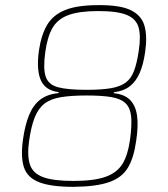

<svg xmlns="http://www.w3.org/2000/svg" viewBox="-20 -718 652 746"><path d="M361 -698Q445 -699 487 -679Q529 -659 541 -619Q553 -579 544 -516Q537 -467 522.5 -434Q508 -401 484 -382.5Q460 -364 424 -360L421 -356Q463 -352 485 -330Q507 -308 512.5 -268.5Q518 -229 509 -170Q500 -105 477 -66.5Q454 -28 404.5 -10.5Q355 7 266 8Q178 8 132 -10Q86 -28 73 -68Q60 -108 69 -174Q77 -232 93 -271Q109 -310 136.5 -331Q164 -352 206 -356L209 -360Q157 -366 139 -405.5Q121 -445 131 -520Q140 -582 163 -621Q186 -660 233 -679Q280 -698 361 -698ZM317 -347Q257 -347 217 -340.5Q177 -334 153 -315.5Q129 -297 115 -262Q101 -227 93 -170Q85 -114 96 -79.5Q107 -45 147 -30Q187 -15 265 -15Q345 -15 390 -31Q435 -47 456 -81.5Q477 -116 485 -174Q493 -231 489.5 -265.5Q486 -300 467 -317.5Q448 -335 411.5 -341Q375 -347 317 -347ZM362 -675Q288 -675 246 -659.5Q204 -644 184 -609.5Q164 -575 156 -516Q147 -452 157.5 -420.5Q168 -389 205.5 -379Q243 -369 316 -369Q373 -369 409.5 -375Q446 -381 467.5 -396.5Q489 -412 500.5 -442Q512 -472 519 -520Q528 -578 518.5 -611.5Q509 -645 472.5 -660Q436 -675 362 -675Z"/></svg>

Font: Exo 2 Thin
Style: Italic
Weight: 250
Italic angle: -8°
Designer: Natanael Gama
Foundry: Natanael Gama
Version: Version 2.010